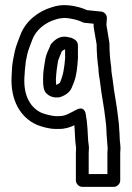

<svg xmlns="http://www.w3.org/2000/svg" viewBox="-20 -539 514 749"><path d="M198 -229.3C199.5 -257.5 202.1 -275.3 206.4 -301.4C208.9 -309.7 215.9 -326 220.9 -338.4C223.7 -341 228.8 -344.8 231.1 -345.8C231.2 -345.8 231.2 -345.8 234 -345.2V-320C234 -318 234.2 -315.2 234.1 -312.9C231 -272.4 226.1 -244.4 213.6 -216.1C210.5 -213.3 204.5 -209.8 199.2 -207.6C199.1 -208.5 199 -209.9 199 -210C199 -216.6 198.1 -216.1 198 -229.3ZM231 -396C204 -396 187.9 -376.2 181.3 -369.7C177.8 -366.2 175.4 -361.1 174.5 -357C169.7 -345 160.1 -327.5 157.3 -311.1C153 -284.9 148 -262 148 -230C148 -203.9 150.1 -182.7 163 -173C170.8 -165.6 182.5 -159 198 -159H207C209.6 -159 212.8 -159.6 214.9 -160.3C234.2 -166.7 252.7 -178.8 260.2 -197.7L268.2 -217.7C279.4 -245.6 281.6 -278.7 283.8 -308C284.6 -313.6 284.3 -320.5 284 -322.7V-363C284 -372.3 278.1 -381 271.1 -384.9L262.1 -389.9C258.5 -391.9 253.9 -392.9 250.2 -393C247.2 -393.4 242.2 -396 231 -396ZM345 -441C345 -431.4 348.8 -415 357 -365.9C357.1 -334.3 359.7 -301.2 364 -272.1C364.3 -251.2 367.8 -236.8 370.2 -220C376.4 -163.1 385.7 -126.7 391.2 -74C393.9 -54.3 395 -41.4 395 -34C395 -15 399.6 25.8 400 40.2C399.3 45.6 399 51 399 57V140H326V57C326 48.7 327 43.9 327 38V37C327 35.7 326.8 33.9 326.7 32.9C321.7 3.4 323.3 -27.6 318.8 -65.3C317.4 -75.3 316.1 -83.9 314.7 -92.8C314.4 -94.6 310.8 -127.3 278.8 -111.4C253.1 -98.5 236.2 -86 211 -86H197C184.6 -86 154.6 -93.8 143.6 -98.1C100.4 -117.3 72.2 -162.4 75 -233.9C76.2 -260.7 78.1 -276.8 80.7 -299.1L86.5 -327.9C90.3 -344.7 99.6 -366.4 106.5 -385.3C120 -421.3 155.3 -451.1 197.4 -463.1C207.7 -466.6 218.8 -468.4 230.6 -469C254 -468.8 287.3 -460.2 299.7 -453.2C302.7 -451.5 306.5 -450.4 309.5 -450.1L345.3 -446.5C345.2 -444.8 345 -442.8 345 -441ZM450 42C450 22.9 447 13.3 447 0C447 -13.2 445.7 -25.4 445 -34.9C444.9 -46.5 443.7 -59 440.8 -80C435.1 -134.7 425.4 -173.9 419.8 -226C416.8 -247.9 414 -259.5 414 -274C414 -274.9 413.9 -276.5 413.7 -277.7C409.3 -307.1 407 -337.4 407 -368C407 -369 406.9 -370.8 406.7 -372.1C400.2 -410.9 396.3 -434.2 395.1 -441.9L396.9 -467.2C397.9 -480.3 387.9 -492.5 374.5 -493.9L319.3 -499.4C296 -510.7 260.7 -519 230 -519C213 -519 198.2 -515.9 182.6 -510.9C129.5 -495.4 80 -457.1 59.5 -402.7C53.1 -384.9 42.8 -361.8 37.5 -338.2L31.5 -307.9C26.6 -283.6 26.4 -265.4 25 -236.1C21.7 -149.3 58 -81 124.3 -51.9C142.6 -44.6 171.8 -36 197 -36H211C234.7 -36 253.9 -42.7 270.1 -50.3C272.7 -22.3 271.9 6 276.8 38C276.5 41.9 276 50.4 276 57V165C276 175.7 285.9 190 301 190H424C434.7 190 449 180.1 449 165V57C449 49.1 450 47.6 450 42Z"/></svg>

Font: Tape
Style: Regular
Weight: 500
Foundry: Cannot Into Space Fonts
Version: Version 0.97